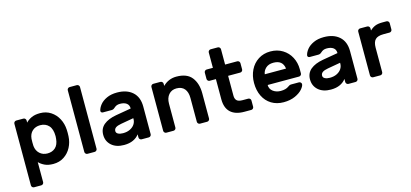

<svg xmlns="http://www.w3.org/2000/svg" viewBox="-72 -1247 4219 1973"><g transform="rotate(-15 2038.0 -260.0)"><path d="M199 163Q199 174 191 182Q183 190 172 190H96Q85 190 77 182Q69 174 69 163V-493Q69 -504 77 -512Q85 -520 96 -520H172Q183 -520 191 -512Q199 -504 199 -493V-470Q220 -494 257 -512Q294 -530 350 -530Q415 -530 464.5 -497.5Q514 -465 542 -411.5Q570 -358 573 -295Q574 -285 574 -260Q574 -235 573 -225Q570 -162 542 -108.5Q514 -55 464.5 -22.5Q415 10 350 10Q295 10 258 -8Q221 -26 199 -50ZM320 -410Q270 -410 237 -380.5Q204 -351 199 -298Q198 -288 198 -260Q198 -232 199 -222Q204 -171 237.5 -140.5Q271 -110 320 -110Q371 -110 404 -140Q437 -170 443 -232Q445 -252 445 -260Q445 -336 411 -373Q377 -410 320 -410Z M791 0H715Q704 0 696 -8Q688 -16 688 -27V-683Q688 -694 696 -702Q704 -710 715 -710H791Q802 -710 810 -702Q818 -694 818 -683V-27Q818 -16 810 -8Q802 0 791 0Z M1394 -321V-27Q1394 -16 1386 -8Q1378 0 1367 0H1291Q1280 0 1272 -8Q1264 -16 1264 -27V-60Q1241 -28 1200.5 -9Q1160 10 1103 10Q1019 10 970 -33.5Q921 -77 921 -146Q921 -213 968.5 -252.5Q1016 -292 1101 -307L1264 -335Q1264 -373 1238.5 -391.5Q1213 -410 1170 -410Q1147 -410 1132.5 -403.5Q1118 -397 1104 -384Q1089 -370 1071 -370H978Q968 -370 961.5 -376.5Q955 -383 956 -392Q962 -423 987.5 -455Q1013 -487 1059.5 -508.5Q1106 -530 1170 -530Q1273 -530 1333.5 -476Q1394 -422 1394 -321ZM1264 -232 1128 -208Q1088 -201 1069.5 -187.5Q1051 -174 1051 -151Q1051 -131 1071.5 -120.5Q1092 -110 1123 -110Q1167 -110 1199 -126Q1231 -142 1247.5 -167.5Q1264 -193 1264 -222Z M1988 0H1912Q1901 0 1893 -8Q1885 -16 1885 -27V-281Q1885 -343 1856 -378Q1827 -413 1771 -413Q1719 -413 1688 -377Q1657 -341 1657 -281V-27Q1657 -16 1649 -8Q1641 0 1630 0H1554Q1543 0 1535 -8Q1527 -16 1527 -27V-493Q1527 -504 1535 -512Q1543 -520 1554 -520H1630Q1641 -520 1649 -512Q1657 -504 1657 -493V-470Q1717 -530 1801 -530Q1914 -530 1964.5 -465Q2015 -400 2015 -296V-27Q2015 -16 2007 -8Q1999 0 1988 0Z M2396 -120H2457Q2468 -120 2476 -112Q2484 -104 2484 -93V-27Q2484 -16 2476 -8Q2468 0 2457 0H2383Q2288 0 2238 -46.5Q2188 -93 2188 -185V-400H2122Q2111 -400 2103 -408Q2095 -416 2095 -427V-493Q2095 -504 2103 -512Q2111 -520 2122 -520H2188V-683Q2188 -694 2196 -702Q2204 -710 2215 -710H2291Q2302 -710 2310 -702Q2318 -694 2318 -683V-520H2447Q2458 -520 2466 -512Q2474 -504 2474 -493V-427Q2474 -416 2466 -408Q2458 -400 2447 -400H2318V-188Q2318 -155 2335.5 -137.5Q2353 -120 2396 -120Z M3047 -276V-231Q3047 -220 3039 -212Q3031 -204 3020 -204H2686Q2686 -161 2720 -135.5Q2754 -110 2801 -110Q2856 -110 2886 -133Q2897 -141 2904 -144Q2911 -147 2923 -147H3003Q3014 -147 3022 -139.5Q3030 -132 3030 -122Q3030 -101 3002.5 -69Q2975 -37 2923 -13.5Q2871 10 2801 10Q2727 10 2671.5 -24Q2616 -58 2586 -119Q2556 -180 2556 -260Q2556 -335 2586 -396.5Q2616 -458 2672 -494Q2728 -530 2801 -530Q2874 -530 2930 -495.5Q2986 -461 3016.5 -403Q3047 -345 3047 -276ZM2912 -318Q2901 -410 2801 -410Q2749 -410 2719.5 -382Q2690 -354 2686 -318Z M3594 -321V-27Q3594 -16 3586 -8Q3578 0 3567 0H3491Q3480 0 3472 -8Q3464 -16 3464 -27V-60Q3441 -28 3400.5 -9Q3360 10 3303 10Q3219 10 3170 -33.5Q3121 -77 3121 -146Q3121 -213 3168.5 -252.5Q3216 -292 3301 -307L3464 -335Q3464 -373 3438.5 -391.5Q3413 -410 3370 -410Q3347 -410 3332.5 -403.5Q3318 -397 3304 -384Q3289 -370 3271 -370H3178Q3168 -370 3161.5 -376.5Q3155 -383 3156 -392Q3162 -423 3187.5 -455Q3213 -487 3259.5 -508.5Q3306 -530 3370 -530Q3473 -530 3533.5 -476Q3594 -422 3594 -321ZM3464 -232 3328 -208Q3288 -201 3269.5 -187.5Q3251 -174 3251 -151Q3251 -131 3271.5 -120.5Q3292 -110 3323 -110Q3367 -110 3399 -126Q3431 -142 3447.5 -167.5Q3464 -193 3464 -222Z M3857 -287V-27Q3857 -16 3849 -8Q3841 0 3830 0H3754Q3743 0 3735 -8Q3727 -16 3727 -27V-493Q3727 -504 3735 -512Q3743 -520 3754 -520H3830Q3841 -520 3849 -512Q3857 -504 3857 -493V-470Q3884 -496 3914 -508Q3944 -520 3990 -520H4035Q4046 -520 4054 -512Q4062 -504 4062 -493V-427Q4062 -416 4054 -408Q4046 -400 4035 -400H3970Q3910 -400 3883.5 -373.5Q3857 -347 3857 -287Z"/></g></svg>

Font: Hezaedrus Medium
Style: Regular
Weight: 500
Designer: Hubert & Fischer
Foundry: Hubert & Fischer
Version: Version 1.10;September 3, 2019;FontCreator 11.5.0.2425 64-bi